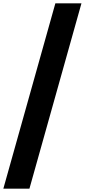

<svg xmlns="http://www.w3.org/2000/svg" viewBox="-38 -951 507 1148"><path d="M293 -931H449L138 177H-18Z"/></svg>

Font: Biryani ExtraBold
Style: Regular
Weight: 800
Designer: Dan Reynolds and Mathieu Reguer
Foundry: Dan Reynolds and Mathieu Reguer
Version: Version 1.004; ttfautohint (v1.1) -l 5 -r 5 -G 72 -x 0 -D la